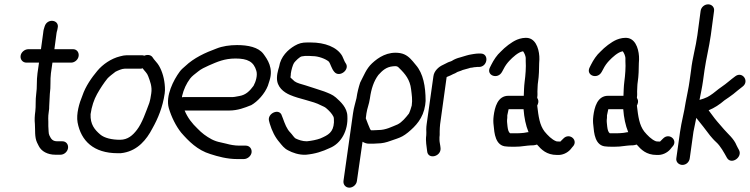

<svg xmlns="http://www.w3.org/2000/svg" viewBox="-20 -722 3460 886"><path d="M143 -209C140 -187 139 -168 141 -150C143 -123 139 -89 151 -64L159 -48C171 -24 199 -8 236 -8H259C277 -8 292 -23 294 -39C296 -56 285 -70 268 -70H245C223 -70 216 -80 208 -97C203 -107 205 -120 203 -140V-160C203 -171 202 -178 203 -189L205 -206C207 -215 207 -225 207 -231C208 -250 209 -268 210 -289C215 -323 211 -354 215 -384L222 -433H308C325 -433 341 -447 343 -464C345 -481 334 -495 317 -495H231L241 -570C241 -573 243 -578 244 -582L246 -592C256 -631 198 -640 186 -600L183 -590C180 -582 180 -573 179 -568L169 -495H111C94 -495 77 -481 75 -464C73 -447 85 -433 102 -433H160L153 -384C148 -349 152 -320 147 -288C143 -260 146 -232 143 -209Z M646 -465C645 -465 640 -467 637 -467H564C555 -467 545 -465 534 -462C493 -452 454 -425 429 -395C404 -365 375 -325 360 -280C346 -247 331 -196 338 -157C354 -72 412 -15 523 -15C531 -14 541 -15 551 -17C616 -29 656 -77 683 -129C709 -175 731 -228 740 -291C741 -301 742 -311 741 -320C739 -358 729 -392 714 -418C706 -432 698 -438 690 -449L683 -459C675 -469 660 -471 646 -465ZM674 -267C673 -261 671 -255 669 -247C653 -205 636 -154 612 -123C593 -98 570 -77 534 -77C496 -77 462 -85 443 -101C417 -123 396 -148 398 -195C403 -231 414 -263 428 -288C442 -313 459 -339 476 -360C482 -367 502 -383 513 -391C525 -397 543 -405 555 -405H628C631 -405 632 -405 638 -407C648 -393 659 -385 664 -370C672 -348 683 -323 678 -291C677 -283 675 -275 674 -267Z M820 -273V-278C828 -311 840 -336 857 -359C866 -371 879 -380 894 -392C907 -403 926 -412 944 -420C983 -437 1016 -452 1067 -452C1123 -452 1151 -437 1163 -395C1169 -375 1161 -346 1150 -326C1133 -303 1115 -284 1085 -279L1063 -275C1057 -274 1052 -274 1047 -274H826C824 -274 823 -273 820 -273ZM1141 -19C1143 -36 1131 -50 1114 -50H1084C1063 -50 1042 -54 1024 -59L998 -65C983 -68 971 -72 957 -79C931 -93 911 -108 891 -129C867 -152 846 -178 832 -212H1038C1077 -212 1110 -225 1137 -236H1138C1169 -253 1202 -290 1216 -326L1224 -351C1242 -408 1215 -447 1195 -474C1172 -504 1125 -514 1074 -514C1040 -514 1006 -509 979 -498C927 -479 875 -455 835 -417C827 -410 816 -401 809 -391C781 -353 743 -280 759 -223C771 -182 792 -140 816 -110C850 -71 891 -29 951 -11C985 0 1028 12 1074 12H1105C1122 12 1139 -2 1141 -19Z M1322 -382C1324 -398 1331 -423 1337 -432C1343 -440 1364 -462 1374 -462C1380 -462 1384 -464 1388 -464H1405C1410 -464 1417 -463 1423 -463C1450 -463 1483 -450 1497 -438C1506 -427 1509 -406 1523 -390C1547 -362 1598 -402 1574 -432C1569 -439 1564 -455 1559 -464C1535 -505 1479 -526 1414 -526H1397C1374 -526 1359 -522 1340 -511C1309 -493 1275 -461 1268 -414C1266 -407 1262 -395 1260 -383C1259 -377 1258 -370 1258 -363C1257 -320 1290 -296 1318 -284C1361 -265 1424 -256 1461 -236C1473 -230 1478 -229 1485 -223C1498 -212 1512 -198 1519 -183C1521 -178 1521 -171 1521 -157C1518 -111 1495 -99 1458 -83C1442 -77 1417 -72 1396 -70C1376 -70 1359 -76 1344 -83C1337 -87 1328 -102 1320 -110C1303 -127 1295 -150 1285 -177L1281 -187C1271 -226 1210 -199 1222 -162L1225 -151C1235 -118 1249 -89 1270 -65C1280 -53 1291 -37 1310 -28C1328 -18 1360 -6 1392 -8C1435 -12 1468 -23 1502 -39C1554 -60 1587 -119 1583 -186C1582 -226 1551 -253 1530 -272C1514 -286 1496 -292 1476 -300C1454 -308 1413 -320 1390 -328C1371 -334 1351 -338 1339 -347L1326 -359C1320 -365 1320 -362 1321 -370C1322 -374 1322 -379 1322 -382Z M1944 -256V-257C1944 -323 1933 -383 1899 -422L1885 -439C1871 -455 1855 -472 1826 -477C1769 -486 1726 -457 1697 -430C1670 -405 1659 -373 1643 -343C1643 -343 1642 -342 1642 -341C1635 -319 1629 -297 1625 -269C1620 -246 1613 -228 1609 -199L1565 113C1563 130 1575 144 1592 144C1609 144 1625 130 1627 113L1653 -68C1661 -63 1671 -59 1682 -59H1697C1702 -59 1708 -59 1721 -60C1744 -60 1763 -65 1782 -72L1811 -82C1831 -89 1843 -95 1863 -111C1898 -140 1933 -176 1942 -237C1943 -244 1943 -250 1944 -256ZM1687 -268C1693 -312 1705 -348 1726 -376C1744 -396 1762 -413 1793 -416C1811 -418 1815 -416 1822 -408C1850 -381 1872 -354 1877 -310C1880 -285 1884 -262 1880 -235C1879 -229 1870 -203 1867 -198C1853 -180 1835 -158 1815 -148C1788 -137 1760 -122 1727 -122C1719 -122 1711 -121 1706 -121H1692C1692 -121 1691 -122 1688 -126C1681 -141 1675 -158 1668 -176L1671 -199C1675 -225 1683 -240 1687 -268Z M2013 -38C2012 -52 2008 -66 2008 -76V-89C2008 -92 2009 -96 2009 -99V-100V-116C2009 -126 2010 -139 2011 -149L2041 -366C2043 -368 2051 -370 2059 -374L2071 -380C2076 -382 2084 -385 2091 -390C2095 -392 2105 -394 2115 -399L2144 -407C2147 -408 2149 -409 2150 -409C2157 -409 2162 -411 2169 -412C2172 -412 2175 -412 2181 -413H2190C2231 -413 2238 -475 2198 -475H2188C2182 -475 2174 -474 2167 -473L2155 -471C2148 -470 2140 -468 2133 -466L2103 -457C2091 -454 2077 -449 2065 -441C2058 -437 2053 -438 2037 -429L2023 -422C2005 -414 1983 -395 1980 -370L1949 -150C1948 -142 1947 -134 1947 -125C1947 -114 1948 -105 1947 -98C1943 -69 1949 -47 1951 -25C1954 16 2016 1 2013 -38Z M2397 -280H2326C2276 -280 2263 -226 2258 -187C2256 -170 2256 -158 2258 -143C2261 -110 2265 -47 2318 -46C2324 -45 2331 -45 2340 -45H2359C2372 -45 2385 -46 2398 -48L2415 -50C2419 -50 2423 -51 2427 -51C2435 -51 2447 -51 2458 -55C2478 -32 2502 -7 2550 -7C2576 -5 2599 -17 2613 -33L2621 -43C2653 -73 2608 -113 2579 -82L2569 -72C2564 -67 2568 -69 2560 -69C2555 -69 2551 -69 2547 -70C2526 -78 2507 -98 2493 -115C2470 -145 2465 -184 2459 -235C2461 -238 2463 -244 2464 -249C2466 -265 2458 -268 2459 -272C2461 -283 2460 -292 2460 -300L2461 -324C2461 -330 2462 -338 2463 -345C2467 -370 2468 -407 2468 -430L2469 -448C2470 -484 2458 -537 2420 -546C2402 -550 2381 -545 2366 -539C2340 -528 2310 -504 2291 -484C2273 -468 2258 -445 2247 -423L2241 -411C2222 -374 2277 -353 2297 -391L2303 -402C2312 -420 2320 -430 2330 -441C2346 -458 2371 -481 2392 -485H2394C2400 -477 2405 -465 2406 -455V-440V-439C2408 -414 2405 -374 2401 -345C2398 -321 2398 -302 2397 -280ZM2419 -112H2415L2398 -109C2389 -108 2377 -107 2368 -107H2334C2327 -112 2324 -122 2322 -138C2321 -150 2319 -162 2320 -170C2321 -175 2321 -180 2321 -190C2322 -196 2325 -209 2327 -218H2396C2399 -179 2406 -144 2419 -112Z M2857 -280H2786C2736 -280 2723 -226 2718 -187C2716 -170 2716 -158 2718 -143C2721 -110 2725 -47 2778 -46C2784 -45 2791 -45 2800 -45H2819C2832 -45 2845 -46 2858 -48L2875 -50C2879 -50 2883 -51 2887 -51C2895 -51 2907 -51 2918 -55C2938 -32 2962 -7 3010 -7C3036 -5 3059 -17 3073 -33L3081 -43C3113 -73 3068 -113 3039 -82L3029 -72C3024 -67 3028 -69 3020 -69C3015 -69 3011 -69 3007 -70C2986 -78 2967 -98 2953 -115C2930 -145 2925 -184 2919 -235C2921 -238 2923 -244 2924 -249C2926 -265 2918 -268 2919 -272C2921 -283 2920 -292 2920 -300L2921 -324C2921 -330 2922 -338 2923 -345C2927 -370 2928 -407 2928 -430L2929 -448C2930 -484 2918 -537 2880 -546C2862 -550 2841 -545 2826 -539C2800 -528 2770 -504 2751 -484C2733 -468 2718 -445 2707 -423L2701 -411C2682 -374 2737 -353 2757 -391L2763 -402C2772 -420 2780 -430 2790 -441C2806 -458 2831 -481 2852 -485H2854C2860 -477 2865 -465 2866 -455V-440V-439C2868 -414 2865 -374 2861 -345C2858 -321 2858 -302 2857 -280ZM2879 -112H2875L2858 -109C2849 -108 2837 -107 2828 -107H2794C2787 -112 2784 -122 2782 -138C2781 -150 2779 -162 2780 -170C2781 -175 2781 -180 2781 -190C2782 -196 2785 -209 2787 -218H2856C2859 -179 2866 -144 2879 -112Z M3213 -671 3198 -559C3191 -506 3175 -454 3169 -398L3162 -348C3158 -317 3150 -283 3144 -250C3137 -202 3125 -162 3118 -113L3101 8C3098 26 3113 39 3129 39C3147 39 3161 25 3163 8L3180 -114C3181 -120 3193 -178 3193 -178C3214 -152 3237 -123 3257 -96L3270 -81C3275 -76 3280 -70 3285 -66C3305 -48 3321 -18 3335 7C3355 40 3408 3 3390 -30C3386 -38 3382 -44 3379 -51C3367 -82 3338 -105 3321 -125L3289 -162C3272 -182 3265 -194 3250 -213C3277 -224 3301 -240 3323 -259C3334 -266 3352 -279 3364 -288C3378 -299 3391 -311 3405 -321C3441 -346 3406 -395 3373 -370C3351 -354 3332 -336 3311 -322C3290 -308 3274 -292 3256 -281L3244 -274C3236 -270 3220 -264 3208 -261C3213 -287 3220 -319 3224 -348L3231 -398C3239 -453 3252 -503 3260 -559L3275 -671C3278 -689 3264 -702 3248 -702C3230 -702 3215 -688 3213 -671Z"/></svg>

Font: PolanStronk
Style: BdIta
Weight: 700
Version: Version 1.0